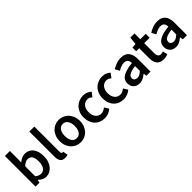

<svg xmlns="http://www.w3.org/2000/svg" viewBox="249 -1912 3130 3130"><g transform="rotate(-45 1814.5 -347.0)"><path d="M311 12Q277 12 242.5 -4.5Q208 -21 177 -52H174L164 0H73V-706H188V-524L185 -442Q216 -469 252.5 -486Q289 -503 327 -503Q373 -503 409 -485.5Q445 -468 470 -435.5Q495 -403 508 -357Q521 -311 521 -254Q521 -191 503.5 -141.5Q486 -92 457 -58Q428 -24 390 -6Q352 12 311 12ZM287 -83Q336 -83 369 -125.5Q402 -168 402 -252Q402 -326 377 -367Q352 -408 296 -408Q244 -408 188 -353V-124Q214 -101 239.5 -92Q265 -83 287 -83Z M748 12Q686 12 661 -25Q636 -62 636 -126V-706H751V-120Q751 -99 759 -90.5Q767 -82 776 -82Q780 -82 783.5 -82Q787 -82 794 -84L809 2Q786 12 748 12Z M1108 12Q1062 12 1020 -5Q978 -22 945.5 -55Q913 -88 894 -136Q875 -184 875 -245Q875 -306 894 -354Q913 -402 945.5 -435Q978 -468 1020 -485.5Q1062 -503 1108 -503Q1154 -503 1196.5 -485.5Q1239 -468 1271 -435Q1303 -402 1322.5 -354Q1342 -306 1342 -245Q1342 -184 1322.5 -136Q1303 -88 1271 -55Q1239 -22 1196.5 -5Q1154 12 1108 12ZM1108 -82Q1162 -82 1193 -126.5Q1224 -171 1224 -245Q1224 -320 1193 -364.5Q1162 -409 1108 -409Q1054 -409 1023.5 -364.5Q993 -320 993 -245Q993 -171 1023.5 -126.5Q1054 -82 1108 -82Z M1661 12Q1611 12 1567.5 -5Q1524 -22 1492 -55Q1460 -88 1442 -136Q1424 -184 1424 -245Q1424 -306 1444 -354Q1464 -402 1498 -435Q1532 -468 1576.5 -485.5Q1621 -503 1670 -503Q1718 -503 1752.5 -487Q1787 -471 1814 -448L1758 -373Q1738 -390 1718.5 -399.5Q1699 -409 1676 -409Q1616 -409 1579 -364.5Q1542 -320 1542 -245Q1542 -171 1578.5 -126.5Q1615 -82 1673 -82Q1702 -82 1727.5 -94.5Q1753 -107 1774 -124L1821 -48Q1786 -18 1744.5 -3Q1703 12 1661 12Z M2099 12Q2049 12 2005.5 -5Q1962 -22 1930 -55Q1898 -88 1880 -136Q1862 -184 1862 -245Q1862 -306 1882 -354Q1902 -402 1936 -435Q1970 -468 2014.5 -485.5Q2059 -503 2108 -503Q2156 -503 2190.5 -487Q2225 -471 2252 -448L2196 -373Q2176 -390 2156.5 -399.5Q2137 -409 2114 -409Q2054 -409 2017 -364.5Q1980 -320 1980 -245Q1980 -171 2016.5 -126.5Q2053 -82 2111 -82Q2140 -82 2165.5 -94.5Q2191 -107 2212 -124L2259 -48Q2224 -18 2182.5 -3Q2141 12 2099 12Z M2465 12Q2400 12 2360 -27.5Q2320 -67 2320 -132Q2320 -171 2336.5 -201.5Q2353 -232 2388.5 -254Q2424 -276 2478.5 -291Q2533 -306 2609 -314Q2608 -333 2603.5 -350.5Q2599 -368 2588.5 -381.5Q2578 -395 2561 -402.5Q2544 -410 2519 -410Q2483 -410 2448.5 -396Q2414 -382 2381 -362L2339 -439Q2380 -465 2431 -484Q2482 -503 2541 -503Q2633 -503 2678.5 -448.5Q2724 -394 2724 -291V0H2629L2621 -54H2617Q2584 -26 2546.5 -7Q2509 12 2465 12ZM2502 -78Q2532 -78 2556.5 -92Q2581 -106 2609 -132V-242Q2559 -236 2525 -226Q2491 -216 2470 -203.5Q2449 -191 2440 -175Q2431 -159 2431 -141Q2431 -108 2451 -93Q2471 -78 2502 -78Z M3019 12Q2976 12 2946.5 -1Q2917 -14 2898.5 -37.5Q2880 -61 2871.5 -93.5Q2863 -126 2863 -166V-400H2793V-486L2869 -491L2883 -625H2979V-491H3104V-400H2979V-166Q2979 -80 3048 -80Q3061 -80 3074.5 -83Q3088 -86 3099 -91L3119 -6Q3099 1 3073.5 6.5Q3048 12 3019 12Z M3305 12Q3240 12 3200 -27.5Q3160 -67 3160 -132Q3160 -171 3176.5 -201.5Q3193 -232 3228.5 -254Q3264 -276 3318.5 -291Q3373 -306 3449 -314Q3448 -333 3443.5 -350.5Q3439 -368 3428.5 -381.5Q3418 -395 3401 -402.5Q3384 -410 3359 -410Q3323 -410 3288.5 -396Q3254 -382 3221 -362L3179 -439Q3220 -465 3271 -484Q3322 -503 3381 -503Q3473 -503 3518.5 -448.5Q3564 -394 3564 -291V0H3469L3461 -54H3457Q3424 -26 3386.5 -7Q3349 12 3305 12ZM3342 -78Q3372 -78 3396.5 -92Q3421 -106 3449 -132V-242Q3399 -236 3365 -226Q3331 -216 3310 -203.5Q3289 -191 3280 -175Q3271 -159 3271 -141Q3271 -108 3291 -93Q3311 -78 3342 -78Z"/></g></svg>

Font: CV Source Sans Light
Style: Bold
Weight: 600
Designer: Paul D. Hunt
Foundry: Adobe Systems Incorporated
Version: Version 3.001